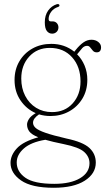

<svg xmlns="http://www.w3.org/2000/svg" viewBox="-20 -666 514 930"><path d="M302 5Q382.5 22 413.2 50.8Q444 79.5 444 121.5Q444 175 390.5 209.2Q337 243.5 240 243.5Q133 243.5 82 208Q31 172.5 31 123Q31 85.5 62 52.2Q93 19 165.5 -1Q133.5 -14 122.2 -29Q111 -44 111 -63Q111 -74.5 120 -89.2Q129 -104 153 -118Q107.5 -138 79 -180.2Q50.5 -222.5 50.5 -278.5Q50.5 -329.5 73.8 -369Q97 -408.5 137.2 -431Q177.5 -453.5 228.5 -453.5Q292.5 -453.5 340 -415.5L347.5 -425Q365.5 -447.5 384 -460.5Q402.5 -473.5 423 -473.5Q442.5 -473.5 456 -462.8Q469.5 -452 469.5 -437Q469.5 -412.5 448.5 -412.5Q436.5 -412.5 429.8 -420.5Q423 -428.5 417 -436.2Q411 -444 402 -444Q388.5 -444 378.2 -432.8Q368 -421.5 353.5 -403Q376.5 -380 389.8 -348.2Q403 -316.5 403 -279.5Q403 -228 379 -188.2Q355 -148.5 314.5 -126.2Q274 -104 224.5 -104Q195.5 -104 169 -112Q140 -92.5 140 -71.5Q140 -58 152.5 -46.5Q165 -35 200 -22.8Q235 -10.5 302 5ZM221.5 -434Q160 -434 121.5 -392Q83 -350 83 -285.5Q83 -238.5 102 -201.8Q121 -165 154.8 -144Q188.5 -123 232 -123Q294 -123 332 -165.2Q370 -207.5 370 -271.5Q370 -343 329.2 -388.5Q288.5 -434 221.5 -434ZM61 121Q61 165.5 103 195Q145 224.5 243 224.5Q322 224.5 367.8 197.2Q413.5 170 413.5 124.5Q413.5 93.5 388 70.2Q362.5 47 288.5 32Q234 21 199.5 11Q130.5 22.5 95.8 53Q61 83.5 61 121ZM234 -562.5Q247.5 -562.5 255.2 -554Q263 -545.5 263 -533.5Q263 -520 254.2 -511.5Q245.5 -503 232.5 -503Q217 -503 207 -515.8Q197 -528.5 197 -558Q197 -592 213.2 -614.8Q229.5 -637.5 255 -645.5Q265 -648 267.5 -642Q270 -635.5 261.5 -632.5Q240 -625.5 227.8 -608.8Q215.5 -592 215.5 -574Q215.5 -562.5 225.5 -562.5Z"/></svg>

Font: Fraunces 72pt S050 Thin
Style: Regular
Weight: 100
Version: Version 1.000; ttfautohint (v1.8.3)